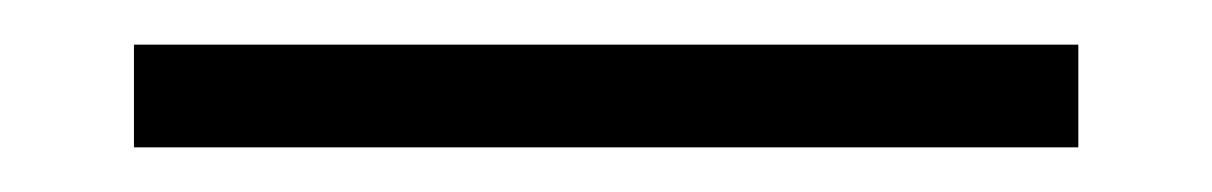

<svg xmlns="http://www.w3.org/2000/svg" viewBox="-20 71 543 86"><path d="M40 91H463V137H40Z"/></svg>

Font: InknutAntiqua
Style: Medium
Weight: 500
Designer: Claus Eggers Srensen
Foundry: Claus Eggers Srensen
Version: Version 1.000; ttfautohint (v1.2) -l 7 -r 28 -G 50 -x 13 -D 